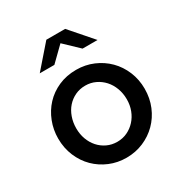

<svg xmlns="http://www.w3.org/2000/svg" viewBox="-171 -852 940 990"><g transform="rotate(-30 299.5 -357.0)"><path d="M42 0ZM42 -252Q42 -304 60.5 -351.5Q79 -399 112.5 -435Q146 -471 193.5 -492Q241 -513 299 -513Q353 -513 400 -493Q447 -473 482 -438Q517 -403 537 -355Q557 -307 557 -252Q557 -196 537 -148Q517 -100 482 -65Q447 -30 400 -10Q353 10 299 10Q246 10 199.5 -9.5Q153 -29 118 -63.5Q83 -98 62.5 -146.5Q42 -195 42 -252ZM299 -85Q331 -85 358.5 -98Q386 -111 406.5 -133.5Q427 -156 438.5 -186Q450 -216 450 -251Q450 -286 438.5 -317Q427 -348 406.5 -370.5Q386 -393 358.5 -406Q331 -419 299 -419Q266 -419 238.5 -406Q211 -393 191 -370.5Q171 -348 160 -317Q149 -286 149 -251Q149 -216 160 -186Q171 -156 191 -133.5Q211 -111 238.5 -98Q266 -85 299 -85ZM383 -591 298 -672 215 -591H128L244 -724H356L472 -591Z"/></g></svg>

Font: Rosa Sans Medium
Style: Regular
Weight: 500
Designer: Pentagram / MCKL
Foundry: Pentagram / MCKL
Version: Version 1.005;September 16, 2019;FontCreator 11.5.0.2425 64-